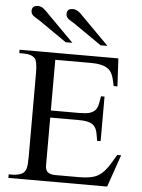

<svg xmlns="http://www.w3.org/2000/svg" viewBox="-60 -942 730 988"><g transform="rotate(5 305.5 -447.5)"><path d="M531.2 0H21V-18.6H43.9Q48.3 -18.6 54.9 -19.3Q61.5 -20 69.1 -21.7Q76.7 -23.4 84 -26.4Q91.3 -29.3 96.2 -33.7Q101.1 -38.1 104.7 -43.5Q108.4 -48.8 110.8 -58.1Q113.3 -67.4 114.5 -81.5Q115.7 -95.7 115.7 -117.7V-547.4Q115.7 -579.6 112.3 -598.9Q108.9 -618.2 103 -624.5Q85.4 -644.5 43.9 -644.5H21V-662.1H531.2L539.1 -518.1H519.5Q516.1 -532.2 513.4 -545.7Q510.7 -559.1 506.1 -571.3Q501.5 -583.5 494.1 -593.5Q486.8 -603.5 473.9 -610.8Q460.9 -618.2 441.2 -622.3Q421.4 -626.5 392.1 -626.5H208.5V-364.7H354.5Q388.2 -364.7 407.5 -370.1Q426.8 -375.5 437 -387.2Q447.3 -398.9 451.4 -417Q455.6 -435.1 459 -460H477.5V-230H459Q455.6 -255.9 451.2 -274.4Q446.8 -293 436.5 -304.9Q426.3 -316.9 407.2 -322.5Q388.2 -328.1 354.5 -328.1H208.5V-80.1Q208.5 -66.9 213.1 -56.9Q217.8 -46.9 229.5 -41.3Q241.2 -35.6 264.6 -35.6H376.5Q403.3 -35.6 423.8 -37.8Q444.3 -40 460.7 -45.4Q477.1 -50.8 490 -60.3Q502.9 -69.8 515.4 -84.2Q527.8 -98.6 540.5 -118.9Q553.2 -139.2 568.8 -166.5H588.9ZM253.9 -721.2 109.4 -821.3Q102.1 -826.2 94 -830.6Q85.9 -835 79.6 -839.8Q73.2 -844.7 69.1 -851.1Q64.9 -857.4 64.9 -867.2Q64.9 -880.4 72.5 -887.5Q80.1 -894.5 97.2 -894.5Q112.8 -894.5 126 -883.5Q139.2 -872.6 149.9 -860.8L288.6 -721.2ZM434.1 -721.2 289.6 -821.3Q282.2 -826.2 274.4 -830.6Q266.6 -835 260.3 -839.8Q253.9 -844.7 249.8 -851.1Q245.6 -857.4 245.6 -867.2Q245.6 -880.4 252.9 -887.5Q260.3 -894.5 277.3 -894.5Q286.1 -894.5 293.2 -891.4Q300.3 -888.2 306.9 -883.5Q313.5 -878.9 319.3 -872.8Q325.2 -866.7 331.1 -860.8L469.7 -721.2Z"/></g></svg>

Font: Doulos SIL Phon
Style: Regular
Weight: 400
Designer: Walt Agee, Victor Gaultney, Peter Martin, Debbi Hosken, Becca Hirsbrunner
Foundry: SIL International
Version: Version 5.000